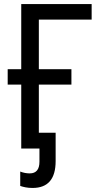

<svg xmlns="http://www.w3.org/2000/svg" viewBox="-20 -734 489 949"><path d="M141 195Q255 195 255 62V-78H172V-316H333V-392H172V-637H433V-714H85V-392H18V-316H85V0H175V65Q175 123 127 123Q103 123 80 114V185Q91 189 106.5 192Q122 195 141 195Z"/></svg>

Font: Noto Sans UI SemiCondensed
Style: Regular
Weight: 400
Width: 4
Designer: Monotype Design Team
Foundry: Monotype Imaging Inc.
Version: 1.001